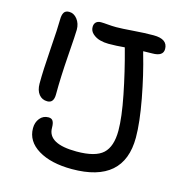

<svg xmlns="http://www.w3.org/2000/svg" viewBox="-107 -813 879 923"><g transform="rotate(15 332.0 -351.5)"><path d="M133.8 -272Q107.4 -272 91.8 -291.7Q76.2 -311.5 76.2 -345.2Q76.2 -409.2 84 -518.1Q91.8 -627 91.8 -666Q91.8 -690.9 99.4 -702.9Q106.9 -714.8 125 -714.8Q148.4 -714.8 165.3 -693.4Q182.1 -671.9 182.1 -641.1Q182.1 -621.1 174.1 -510.3Q166 -399.4 166 -314.9Q166 -272 133.8 -272ZM332 12.2Q228 12.2 164.6 -26.1Q101.1 -64.5 101.1 -129.9Q101.1 -158.7 117.4 -179Q133.8 -199.2 160.2 -199.2Q176.3 -199.2 182.6 -188.2Q189 -177.2 189 -154.8Q189 -75.2 332 -75.2Q425.8 -75.2 463.4 -110.1Q501 -145 501 -224.1Q501 -290 479.5 -398.2Q458 -506.3 429.2 -610.8Q428.7 -612.3 428 -615Q427.2 -617.7 426.8 -619.1Q385.7 -615.2 346.2 -615.2Q324.7 -615.2 304.2 -620.6Q283.7 -626 267.8 -639.9Q252 -653.8 252 -673.8Q252 -689 260.7 -697.5Q269.5 -706.1 285.2 -706.1Q297.9 -706.1 319.6 -704.1Q341.3 -702.1 361.8 -702.1Q389.2 -702.1 445.6 -706.5Q502 -710.9 545.9 -710.9Q616.2 -710.9 616.2 -661.1Q616.2 -625 562 -625Q554.7 -625 539.6 -624.5Q524.4 -624 517.1 -624Q517.6 -622.1 518.6 -618.4Q519.5 -614.7 520 -612.8Q548.3 -516.1 569.6 -402.1Q590.8 -288.1 590.8 -213.9Q590.8 12.2 332 12.2Z"/></g></svg>

Font: Shantell Sans Normal
Style: Regular
Weight: 400
Designer: Stephen Nixon, Anya Danilova, Shantell Martin
Foundry: Arrow Type
Version: Version 1.006;[559af2be0]